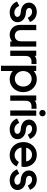

<svg xmlns="http://www.w3.org/2000/svg" viewBox="1544 -2336 1001 4130"><g transform="rotate(90 2045.0 -270.5)"><path d="M12 -136 105 -183Q131 -129 168.5 -103.5Q206 -78 250 -78Q292 -78 317.5 -96.5Q343 -115 343 -144Q343 -172 320 -190Q297 -208 270 -212L188 -223Q112 -242 74 -286.5Q36 -331 36 -392Q36 -442 62 -480.5Q88 -519 134 -540Q180 -561 235 -561Q308 -561 366 -524.5Q424 -488 453 -414L361 -367Q338 -415 305 -437.5Q272 -460 232 -460Q195 -460 173 -442.5Q151 -425 151 -398Q151 -370 171.5 -352.5Q192 -335 218 -331L307 -319Q378 -300 417.5 -254Q457 -208 457 -147Q457 -98 430.5 -59.5Q404 -21 356.5 0.5Q309 22 249 22Q168 22 105.5 -18Q43 -58 12 -136Z M515 -202V-549H628V-212Q628 -156 661 -122Q694 -88 748 -88Q802 -88 835 -123.5Q868 -159 868 -220V-549H982V10H871V-31Q864 -20 821.5 1Q779 22 727 22Q666 22 618 -6.5Q570 -35 542.5 -85.5Q515 -136 515 -202Z M1070 -549H1181V-511Q1207 -555 1314 -555H1357V-447H1300Q1246 -447 1214.5 -414Q1183 -381 1183 -321V10H1070Z M1394 -549H1505V-493Q1521 -513 1571.5 -537Q1622 -561 1684 -561Q1762 -561 1825 -522.5Q1888 -484 1924.5 -417.5Q1961 -351 1961 -269Q1961 -187 1924.5 -121Q1888 -55 1825 -16.5Q1762 22 1683 22Q1623 22 1572 -1.5Q1521 -25 1507 -45V210H1394ZM1676 -88Q1723 -88 1761 -111.5Q1799 -135 1820.5 -176Q1842 -217 1842 -269Q1842 -321 1820 -362.5Q1798 -404 1760.5 -427.5Q1723 -451 1676 -451Q1629 -451 1590.5 -427.5Q1552 -404 1529.5 -362Q1507 -320 1507 -269Q1507 -218 1529.5 -176.5Q1552 -135 1590.5 -111.5Q1629 -88 1676 -88Z M2033 -549H2144V-511Q2170 -555 2277 -555H2320V-447H2263Q2209 -447 2177.5 -414Q2146 -381 2146 -321V10H2033Z M2356 -549H2469V10H2356ZM2413 -751Q2443 -751 2462 -732Q2481 -713 2481 -683Q2481 -653 2462 -634Q2443 -615 2413 -615Q2383 -615 2364 -634Q2345 -653 2345 -683Q2345 -713 2364 -732Q2383 -751 2413 -751Z M2528 -136 2621 -183Q2647 -129 2684.5 -103.5Q2722 -78 2766 -78Q2808 -78 2833.5 -96.5Q2859 -115 2859 -144Q2859 -172 2836 -190Q2813 -208 2786 -212L2704 -223Q2628 -242 2590 -286.5Q2552 -331 2552 -392Q2552 -442 2578 -480.5Q2604 -519 2650 -540Q2696 -561 2751 -561Q2824 -561 2882 -524.5Q2940 -488 2969 -414L2877 -367Q2854 -415 2821 -437.5Q2788 -460 2748 -460Q2711 -460 2689 -442.5Q2667 -425 2667 -398Q2667 -370 2687.5 -352.5Q2708 -335 2734 -331L2823 -319Q2894 -300 2933.5 -254Q2973 -208 2973 -147Q2973 -98 2946.5 -59.5Q2920 -21 2872.5 0.5Q2825 22 2765 22Q2684 22 2621.5 -18Q2559 -58 2528 -136Z M3036 -271Q3036 -354 3071.5 -420Q3107 -486 3169 -523.5Q3231 -561 3308 -561Q3388 -561 3448 -523.5Q3508 -486 3539.5 -424Q3571 -362 3571 -292Q3571 -268 3564 -232H3154Q3156 -194 3178.5 -158.5Q3201 -123 3237.5 -103Q3274 -83 3317 -83Q3409 -83 3464 -175L3559 -127Q3528 -57 3463.5 -17.5Q3399 22 3316 22Q3237 22 3173 -16.5Q3109 -55 3072.5 -121.5Q3036 -188 3036 -271ZM3450 -332Q3448 -381 3407.5 -419.5Q3367 -458 3308 -458Q3250 -458 3207.5 -421Q3165 -384 3158 -332Z M3622 -136 3715 -183Q3741 -129 3778.5 -103.5Q3816 -78 3860 -78Q3902 -78 3927.5 -96.5Q3953 -115 3953 -144Q3953 -172 3930 -190Q3907 -208 3880 -212L3798 -223Q3722 -242 3684 -286.5Q3646 -331 3646 -392Q3646 -442 3672 -480.5Q3698 -519 3744 -540Q3790 -561 3845 -561Q3918 -561 3976 -524.5Q4034 -488 4063 -414L3971 -367Q3948 -415 3915 -437.5Q3882 -460 3842 -460Q3805 -460 3783 -442.5Q3761 -425 3761 -398Q3761 -370 3781.5 -352.5Q3802 -335 3828 -331L3917 -319Q3988 -300 4027.5 -254Q4067 -208 4067 -147Q4067 -98 4040.5 -59.5Q4014 -21 3966.5 0.5Q3919 22 3859 22Q3778 22 3715.5 -18Q3653 -58 3622 -136Z"/></g></svg>

Font: BLUETTI 2.0 Medium
Style: Italic
Weight: 500
Designer: Stijn de Vries
Foundry: tokotype
Version: Version 2.005;October 31, 2023;FontCreator 14.0.0.2814 64-bi